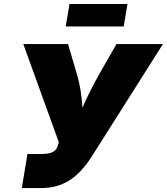

<svg xmlns="http://www.w3.org/2000/svg" viewBox="-20 -950 843 970"><path d="M90.3 0 118.7 -171.9H186.5Q225.6 -171.9 244.9 -181.2Q264.2 -190.4 270.5 -210.4L277.3 -231L97.7 -727.5H323.7L367.7 -578.1Q380.9 -533.2 387.5 -489.5Q394 -445.8 396.5 -405.8Q413.6 -445.3 435.3 -488.8Q457 -532.2 482.9 -578.1L568.4 -727.5H803.2L443.4 -159.2Q390.6 -76.2 329.6 -38.1Q268.6 0 189.5 0ZM624 -929.7 605 -816.4H312L331.1 -929.7Z"/></svg>

Font: Inter Black
Style: Italic
Weight: 900
Italic angle: -9.39999°
Designer: Rasmus Andersson
Foundry: rsms
Version: Version 4.000;git-a52131595